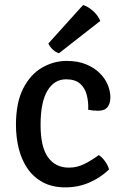

<svg xmlns="http://www.w3.org/2000/svg" viewBox="-20 -756 511 788"><path d="M342 -305.5Q343.5 -337.5 336.2 -366Q329 -394.5 308.8 -412.5Q288.5 -430.5 251 -430.5Q202.5 -430.5 174.5 -383.5Q146.5 -336.5 146.5 -243.5Q146.5 -152.5 177.2 -110.2Q208 -68 262.5 -68Q297.5 -68 328.2 -84Q359 -100 385.5 -119.5Q398.5 -111.5 411 -94.2Q423.5 -77 427.5 -60.5Q393.5 -27.5 347.5 -7.2Q301.5 13 248 13Q194.5 13 156 -7.8Q117.5 -28.5 93 -64.2Q68.5 -100 57 -146.2Q45.5 -192.5 45.5 -243.5Q45.5 -335.5 75.5 -393.5Q105.5 -451.5 153.2 -478.8Q201 -506 253.5 -506Q299.5 -506 333.2 -492Q367 -478 389.2 -456Q411.5 -434 422.2 -407.8Q433 -381.5 433 -356.5Q433 -332 421.5 -316.8Q410 -301.5 383 -301.5Q371.5 -301.5 362 -302.5Q352.5 -303.5 342 -305.5ZM321 -735.5Q343 -728.5 363.2 -709.8Q383.5 -691 391.5 -670L222 -537.5Q208.5 -541.5 196.5 -552.8Q184.5 -564 178.5 -577.5Z"/></svg>

Font: Signika Negative
Style: Regular
Weight: 400
Designer: Anna Giedry
Foundry: Anna Giedry
Version: Version 2.001